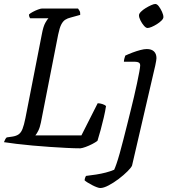

<svg xmlns="http://www.w3.org/2000/svg" viewBox="-29 -747 853 967"><path d="M376 0Q347 0 307.5 -2Q268 -4 223 -7Q178 -10 134.5 -14Q91 -18 53.5 -22.5Q16 -27 -9 -31Q-6 -39 -2.5 -45.5Q1 -52 5 -55L33 -59Q53 -62 65 -70.5Q77 -79 84.5 -98Q92 -117 99 -152L182 -576Q189 -614 199.5 -632.5Q210 -651 215 -655H123Q120 -659 118.5 -663.5Q117 -668 117 -674Q123 -680 136 -687Q149 -694 162.5 -699Q176 -704 182 -704H364Q367 -700 371.5 -692.5Q376 -685 375 -672L328 -659Q311 -655 299.5 -647.5Q288 -640 279.5 -623.5Q271 -607 264 -573L177 -130Q172 -105 164 -89Q156 -73 149 -65H381L463 -227Q474 -227 486.5 -223Q499 -219 505 -213Q501 -186 493.5 -154.5Q486 -123 478 -93Q470 -63 462 -38Q452 -30 435.5 -21.5Q419 -13 402.5 -7Q386 -1 376 0ZM476 200Q470 200 459 196Q448 192 435.5 185.5Q423 179 412.5 172.5Q402 166 397 161Q398 153 400 147.5Q402 142 404 139Q430 136 455.5 132Q481 128 504 122Q527 116 546 108Q550 100 557.5 78.5Q565 57 574 25Q583 -7 592.5 -44.5Q602 -82 612 -121.5Q622 -161 631 -198Q638 -226 646 -260Q654 -294 661 -327Q668 -360 672.5 -384.5Q677 -409 677 -417Q677 -428 670 -432Q663 -436 651 -436H595Q595 -443 597.5 -452.5Q600 -462 602 -467Q619 -475 639 -482.5Q659 -490 678 -495Q697 -500 710 -500Q734 -500 746.5 -488Q759 -476 759 -454Q759 -450 757.5 -440.5Q756 -431 753 -417Q750 -403 746 -387L636 87Q632 97 613 116Q594 135 569 154Q544 173 518.5 186.5Q493 200 476 200ZM714 -606Q706 -606 696 -617.5Q686 -629 678.5 -644Q671 -659 671 -670Q671 -678 681 -688Q691 -698 705 -706.5Q719 -715 732.5 -721Q746 -727 753 -727Q762 -727 771 -715Q780 -703 787 -687.5Q794 -672 794 -661Q794 -653 784.5 -643.5Q775 -634 761.5 -625.5Q748 -617 735 -611.5Q722 -606 714 -606Z"/></svg>

Font: Texturina 12pt Light
Style: Italic
Weight: 300
Italic angle: -11°
Designer: Guillermo Torres Carreño
Foundry: Omnibus-Type
Version: Version 1.002